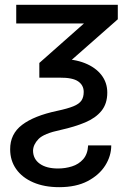

<svg xmlns="http://www.w3.org/2000/svg" viewBox="-20 -566 533 803"><path d="M47.9 -545.9H472.7V-485.4L195.3 -241.2H144.5V-302.7L331.1 -467.8H47.9ZM118.2 64.5Q118.7 99.1 146.5 118.9Q174.3 138.7 222.7 138.7Q252.9 138.7 281 129.9Q309.1 121.1 327.9 99.9Q346.7 78.6 348.6 42H445.3Q445.3 85.9 420.2 126Q395 166 346.7 191.4Q298.3 216.8 227.5 216.8Q165.5 216.8 119.1 196.8Q72.8 176.8 47.6 141.1Q22.5 105.5 22.5 58.6Q22 -5.4 72.3 -43.7Q122.6 -82 219.7 -102.5Q263.2 -111.8 287.1 -121.6Q311 -131.3 320.6 -145.5Q330.1 -159.7 330.1 -181.6Q330.1 -209.5 306.9 -225.6Q283.7 -241.7 229.5 -241.2H192.4L198.2 -319.3H229.5Q290 -319.8 334.7 -302Q379.4 -284.2 404.1 -252.4Q428.7 -220.7 428.7 -178.7Q428.7 -132.3 404.3 -102.3Q379.9 -72.3 336.2 -54Q292.5 -35.6 233.4 -22.5Q163.6 -7.8 141.1 15.4Q118.7 38.6 118.2 64.5Z"/></svg>

Font: Inter Tight
Style: Regular
Weight: 400
Designer: Rasmus Andersson
Foundry: rsms
Version: Version 3.002